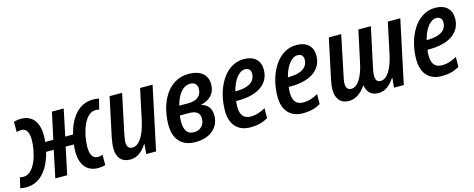

<svg xmlns="http://www.w3.org/2000/svg" viewBox="-58 -1064 3918 1588"><g transform="rotate(-15 1900.5 -270.0)"><path d="M24 9C145 9 222 -89 258 -232H323L274 0H376L425 -232H495C493 -213 491 -192 491 -172C491 -55 546 9 640 9C664 9 686 5 702 1V-88C688 -83 676 -80 661 -80C618 -80 597 -117 597 -180C597 -297 647 -460 741 -460C753 -460 763 -458 772 -456L794 -544C778 -548 760 -550 742 -550C612 -550 539 -435 510 -313H443L491 -541H390L341 -313H271C274 -331 275 -350 275 -368C275 -485 221 -550 127 -550C103 -550 81 -546 65 -541V-453C78 -457 91 -460 105 -460C148 -460 169 -424 169 -360C169 -253 122 -81 25 -81C13 -81 3 -83 -6 -85L-27 3C-12 7 6 9 24 9Z M916 10C977 10 1023 -31 1057 -84H1060L1053 0H1137L1252 -541H1145L1090 -283C1063 -154 1014 -81 958 -81C926 -81 911 -102 911 -136C911 -156 916 -181 921 -209L991 -541H884L813 -208C807 -176 802 -142 802 -116C802 -36 842 10 916 10Z M1473 10C1615 10 1680 -74 1680 -163C1680 -228 1645 -262 1599 -274V-277C1674 -295 1721 -340 1721 -419C1721 -504 1659 -550 1562 -550C1374 -550 1292 -357 1292 -184C1292 -59 1359 10 1473 10ZM1420 -316C1445 -409 1490 -468 1554 -468C1593 -468 1613 -445 1613 -409C1613 -347 1567 -316 1501 -316ZM1482 -72C1432 -72 1400 -102 1400 -183C1400 -202 1401 -219 1404 -236H1484C1547 -236 1574 -210 1574 -164C1574 -113 1540 -72 1482 -72Z M1944 10C2004 10 2049 -2 2095 -28L2096 -113C2047 -87 2013 -76 1969 -76C1910 -76 1881 -112 1881 -182C1881 -198 1882 -215 1885 -231H1899C2079 -231 2173 -307 2173 -424C2173 -503 2122 -550 2034 -550C1871 -550 1774 -366 1774 -176C1774 -57 1838 10 1944 10ZM1899 -310C1922 -405 1972 -466 2022 -466C2055 -466 2071 -447 2071 -417C2071 -350 2016 -310 1907 -310Z M2394 10C2454 10 2499 -2 2545 -28L2546 -113C2497 -87 2463 -76 2419 -76C2360 -76 2331 -112 2331 -182C2331 -198 2332 -215 2335 -231H2349C2529 -231 2623 -307 2623 -424C2623 -503 2572 -550 2484 -550C2321 -550 2224 -366 2224 -176C2224 -57 2288 10 2394 10ZM2349 -310C2372 -405 2422 -466 2472 -466C2505 -466 2521 -447 2521 -417C2521 -350 2466 -310 2357 -310Z M2787 10C2848 10 2897 -30 2932 -82H2935C2946 -23 2979 10 3040 10C3100 10 3144 -29 3178 -81H3182L3174 0H3258L3373 -541H3266L3211 -280C3187 -166 3142 -82 3083 -82C3054 -82 3040 -101 3040 -138C3040 -155 3043 -177 3049 -204L3121 -541H3014L2955 -266C2933 -162 2889 -82 2832 -82C2802 -82 2787 -102 2787 -138C2787 -156 2791 -178 2798 -208L2867 -541H2761L2689 -202C2682 -171 2678 -141 2678 -115C2678 -37 2717 10 2787 10Z M3582 10C3642 10 3687 -2 3733 -28L3734 -113C3685 -87 3651 -76 3607 -76C3548 -76 3519 -112 3519 -182C3519 -198 3520 -215 3523 -231H3537C3717 -231 3811 -307 3811 -424C3811 -503 3760 -550 3672 -550C3509 -550 3412 -366 3412 -176C3412 -57 3476 10 3582 10ZM3537 -310C3560 -405 3610 -466 3660 -466C3693 -466 3709 -447 3709 -417C3709 -350 3654 -310 3545 -310Z"/></g></svg>

Font: Noto Sans Display SemiCondensed Medium
Style: Italic
Weight: 500
Width: 4
Italic angle: -12°
Designer: Monotype Design Team
Foundry: Monotype Imaging Inc.
Version: Version 1.900